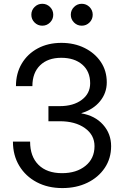

<svg xmlns="http://www.w3.org/2000/svg" viewBox="-20 -961 639 993"><path d="M302.7 11.7Q227.5 11.7 169.9 -18.8Q112.3 -49.3 79.6 -103.5Q46.9 -157.7 46.9 -228.5H135.7Q135.7 -151.4 179.2 -108.4Q222.7 -65.4 300.8 -65.4Q375.5 -65.4 422.1 -103.3Q468.8 -141.1 468.8 -205.1Q468.8 -263.2 418.9 -298.6Q369.1 -334 289.1 -334H230.5V-412.1H289.1Q359.4 -412.1 402.8 -444.6Q446.3 -477.1 446.3 -530.3Q446.3 -591.8 405.5 -627Q364.7 -662.1 296.9 -662.1Q227.5 -662.1 187.5 -623.3Q147.5 -584.5 147.5 -515.6H62.5Q62.5 -581.5 92.5 -632.1Q122.6 -682.6 175.5 -710.9Q228.5 -739.3 297.4 -739.3Q364.3 -739.3 417.5 -712.9Q470.7 -686.5 501.5 -640.6Q532.2 -594.7 532.2 -535.2Q532.2 -480 497.3 -437.3Q462.4 -394.5 401.4 -376V-374.5Q471.2 -362.8 512.9 -316.2Q554.7 -269.5 554.7 -205.1Q554.7 -141.6 521.7 -92.5Q488.8 -43.5 431.9 -15.9Q375 11.7 302.7 11.7ZM198.7 -828.1Q175.3 -828.1 158.7 -844.7Q142.1 -861.3 142.1 -884.8Q142.1 -908.2 158.7 -924.8Q175.3 -941.4 198.7 -941.4Q222.2 -941.4 238.8 -924.8Q255.4 -908.2 255.4 -884.8Q255.4 -861.3 238.8 -844.7Q222.2 -828.1 198.7 -828.1ZM402.8 -828.1Q379.4 -828.1 362.8 -844.7Q346.2 -861.3 346.2 -884.8Q346.2 -908.2 362.8 -924.8Q379.4 -941.4 402.8 -941.4Q426.3 -941.4 442.9 -924.8Q459.5 -908.2 459.5 -884.8Q459.5 -861.3 442.9 -844.7Q426.3 -828.1 402.8 -828.1Z"/></svg>

Font: Inter Display
Style: Regular
Weight: 400
Designer: Rasmus Andersson
Foundry: rsms
Version: Version 4.001;git-9221beed3